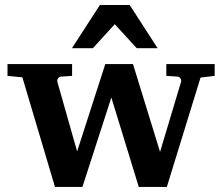

<svg xmlns="http://www.w3.org/2000/svg" viewBox="-20 -742 881 762"><path d="M775.9 -434.1 642.1 0H530.8L421.9 -355L307.1 0H198.2L68.8 -435.1L9.8 -440.9V-487.8H266.1V-440.9L223.1 -438Q214.8 -437 210.2 -430.7Q205.6 -424.3 208 -416L286.1 -141.1L397.9 -487.8H507.8L615.2 -139.2L698.2 -416Q700.7 -423.3 696.5 -430.2Q692.4 -437 684.1 -438L640.1 -440.9V-487.8H832V-440.9ZM522.5 -550.8 435.5 -646 348.6 -550.8H265.6L376.5 -722.2H494.6L605.5 -550.8Z"/></svg>

Font: Charis SIL
Style: Bold
Weight: 700
Foundry: SIL International
Version: Version 4.112